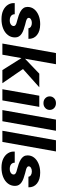

<svg xmlns="http://www.w3.org/2000/svg" viewBox="884 -1644 772 2580"><g transform="rotate(90 1270.0 -354.0)"><path d="M237 12Q166 12 117 -12Q68 -36 43 -76.5Q18 -117 22 -166H171Q171 -145 181 -130Q191 -115 210 -107Q229 -99 255 -99Q279 -99 295.5 -106.5Q312 -114 321 -125.5Q330 -137 330 -152Q330 -165 319.5 -174Q309 -183 291.5 -189Q274 -195 252 -200Q219 -208 187 -219.5Q155 -231 129 -246.5Q103 -262 88 -284.5Q73 -307 73 -338Q73 -388 102.5 -426Q132 -464 185 -486Q238 -508 305 -508Q398 -508 451 -465Q504 -422 502 -350H360Q357 -371 337.5 -383.5Q318 -396 288 -396Q258 -396 239 -383.5Q220 -371 220 -353Q220 -341 231.5 -332.5Q243 -324 263.5 -318Q284 -312 311 -306Q348 -296 379.5 -285Q411 -274 434 -258.5Q457 -243 470 -221.5Q483 -200 483 -170Q483 -115 450.5 -73.5Q418 -32 362.5 -10Q307 12 237 12Z M922 0 745 -281 970 -496H1153L874 -247L882 -314L1098 0ZM565 0 693 -720H843L715 0Z M1179 0 1266 -496H1416L1329 0ZM1366 -552Q1325 -552 1300 -576.5Q1275 -601 1275 -636Q1275 -671 1300.5 -695.5Q1326 -720 1366 -720Q1406 -720 1431.5 -696Q1457 -672 1457 -636Q1457 -601 1431.5 -576.5Q1406 -552 1366 -552Z M1459 0 1587 -720H1737L1609 0Z M1737 0 1865 -720H2015L1887 0Z M2232 12Q2161 12 2112 -12Q2063 -36 2038 -76.5Q2013 -117 2017 -166H2166Q2166 -145 2176 -130Q2186 -115 2205 -107Q2224 -99 2250 -99Q2274 -99 2290.5 -106.5Q2307 -114 2316 -125.5Q2325 -137 2325 -152Q2325 -165 2314.5 -174Q2304 -183 2286.5 -189Q2269 -195 2247 -200Q2214 -208 2182 -219.5Q2150 -231 2124 -246.5Q2098 -262 2083 -284.5Q2068 -307 2068 -338Q2068 -388 2097.5 -426Q2127 -464 2180 -486Q2233 -508 2300 -508Q2393 -508 2446 -465Q2499 -422 2497 -350H2355Q2352 -371 2332.5 -383.5Q2313 -396 2283 -396Q2253 -396 2234 -383.5Q2215 -371 2215 -353Q2215 -341 2226.5 -332.5Q2238 -324 2258.5 -318Q2279 -312 2306 -306Q2343 -296 2374.5 -285Q2406 -274 2429 -258.5Q2452 -243 2465 -221.5Q2478 -200 2478 -170Q2478 -115 2445.5 -73.5Q2413 -32 2357.5 -10Q2302 12 2232 12Z"/></g></svg>

Font: DM Sans 24pt Black
Style: Italic
Weight: 900
Italic angle: -10°
Designer: Colophon Foundry, Jonny Pinhorn
Foundry: Colophon Foundry
Version: Version 4.004;gftools[0.9.30]